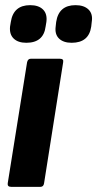

<svg xmlns="http://www.w3.org/2000/svg" viewBox="-20 -725 377 745"><path d="M23 0Q8 0 10 -14L85 -483Q88 -497 99 -497H213Q228 -497 225 -483L151 -14Q149 0 137 0ZM258 -559Q226 -559 209 -575.5Q192 -592 196 -622L198 -640Q208 -705 273 -705Q306 -705 323.5 -688Q341 -671 336 -640L334 -622Q325 -559 258 -559ZM82 -559Q50 -559 33 -575.5Q16 -592 19 -622L22 -640Q32 -705 97 -705Q130 -705 147 -688Q164 -671 160 -640L157 -622Q149 -559 82 -559Z"/></svg>

Font: Sofia Sans Condensed Black
Style: Italic
Weight: 900
Italic angle: -9°
Version: Version 4.100